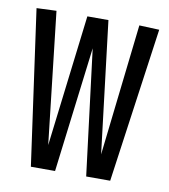

<svg xmlns="http://www.w3.org/2000/svg" viewBox="-66 -594 573 652"><g transform="rotate(10 220.0 -268.5)"><path d="M83.4 0 8.8 -533.8 77.1 -536.6 128.6 -82.7 183.6 -536.2H256.3L311 -82.7L362.8 -536.6L431.8 -533.8L356.9 0H274.1L220.3 -432.5L166.8 0Z"/></g></svg>

Font: Georama ExtraCondensed Thin
Style: Regular
Weight: 100
Width: 2
Designer: Jean-Baptiste Levee
Foundry: Production Type
Version: Version 1.001